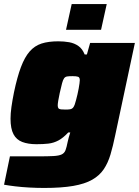

<svg xmlns="http://www.w3.org/2000/svg" viewBox="-37 -722 686 948"><path d="M181 206Q146 206 108.5 204Q71 202 38 198Q5 194 -17 190L12 50Q35 50 58 50Q81 50 104 50Q127 50 150 50Q199 50 226.5 48.5Q254 47 267.5 40.5Q281 34 286.5 19.5Q292 5 297 -21Q299 -32 302.5 -43.5Q306 -55 310 -68H300Q275 -41 251.5 -28.5Q228 -16 202.5 -13Q177 -10 143 -10Q102 -10 73 -21Q44 -32 29.5 -59.5Q15 -87 15 -136Q15 -162 19.5 -194Q24 -226 32 -266Q48 -342 66.5 -391Q85 -440 109.5 -468Q134 -496 168 -507Q202 -518 251 -518Q279 -518 304.5 -513.5Q330 -509 350 -495Q370 -481 381 -453H392L408 -510H629L532 -55Q521 -1 508.5 41Q496 83 475 114Q454 145 418 165.5Q382 186 324.5 196Q267 206 181 206ZM286 -181Q301 -181 309.5 -182.5Q318 -184 323 -189.5Q328 -195 332 -206Q335 -215 338.5 -228Q342 -241 345.5 -256Q349 -271 351.5 -285Q354 -299 355.5 -310Q357 -321 357 -326Q357 -340 348.5 -343Q340 -346 321 -346Q304 -346 294.5 -344.5Q285 -343 279.5 -335.5Q274 -328 269.5 -311Q265 -294 258 -263Q253 -240 250.5 -224.5Q248 -209 248 -202Q248 -192 251.5 -187.5Q255 -183 264 -182Q273 -181 286 -181ZM289 -575 317 -702H490L462 -575Z"/></svg>

Font: Saira SemiExpanded Black
Style: Italic
Weight: 900
Width: 6
Italic angle: -12°
Designer: Hector Gatti with collaboration of the Omnibus-Type team
Foundry: Omnibus-Type
Version: Version 1.101